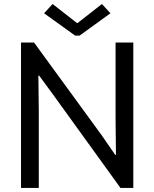

<svg xmlns="http://www.w3.org/2000/svg" viewBox="-20 -930 764 950"><path d="M84 -719.7H148.4L482.4 -261.7L549.8 -164.1H553.7L551.8 -343.8V-719.7H639.6V0H576.2L244.1 -460L173.8 -555.7H169.9L171.9 -381.8V0H84ZM360.4 -816.4H364.3L484.4 -910.2L526.4 -864.3L374 -753.9H351.6L198.2 -864.3L240.2 -910.2Z"/></svg>

Font: Reddit Sans Vanilla
Style: Regular
Weight: 400
Designer: Stephen Hutchings
Foundry: Reddit
Version: Version 1.013